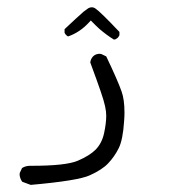

<svg xmlns="http://www.w3.org/2000/svg" viewBox="-20 -206 540 540"><path d="M330.1 110.4Q330.1 73.7 321.8 50.8Q311 20 278.8 -47.4L264.6 -54.2Q262.7 -54.7 259.3 -54.7Q255.9 -54.7 251 -53.2Q246.1 -51.8 241.7 -47.4Q234.9 -40 233.9 -30.3Q253.4 22.5 262.9 50.3Q272.5 78.1 275.6 93Q278.8 107.9 278.8 119.1Q278.8 140.6 272.7 168.7Q266.6 196.8 249 214.8Q231.9 231.9 198.7 246.1Q165.5 260.3 68.4 260.3H64.9Q51.8 260.3 42 266.6L35.6 280.3Q35.2 282.2 35.2 285.4Q35.2 288.6 36.9 294.2Q38.6 299.8 42.5 305.2L66.4 314Q199.7 302.2 232.4 287.1Q267.1 271.5 284.2 253.4Q301.8 234.9 313.7 211.2Q325.7 187.5 329.1 134.3Q330.1 121.6 330.1 110.4ZM161.6 -113.8Q165 -106.9 171.4 -103.5Q204.1 -114.7 230 -142.6L235.4 -148.4Q250 -133.3 259.8 -124.5Q279.8 -107.4 300.3 -94.7L304.2 -95.2L311 -99.6Q314 -103 315.9 -106.9V-116.2Q262.7 -172.4 249 -181.6Q243.7 -185.5 238.3 -185.5Q232.9 -185.5 228.5 -182.9Q224.1 -180.2 215.3 -173.3Q196.8 -157.2 161.6 -124Z"/></svg>

Font: Bakudai
Style: ExtraLight
Weight: 200
Version: Version 1.48